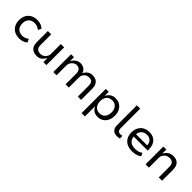

<svg xmlns="http://www.w3.org/2000/svg" viewBox="306 -2165 3806 3806"><g transform="rotate(45 2208.5 -262.5)"><path d="M323 9Q245 9 187.5 -22.5Q130 -54 98 -112Q66 -170 66 -248Q66 -328 98 -386Q130 -444 188 -475.5Q246 -507 324 -507Q378 -507 425 -489.5Q472 -472 502 -443L470 -373Q441 -398 404.5 -412Q368 -426 332 -426Q252 -426 205.5 -379.5Q159 -333 159 -248Q159 -164 205.5 -118Q252 -72 331 -72Q367 -72 403 -86Q439 -100 466 -122L499 -53Q470 -25 424 -8Q378 9 323 9Z M816 9Q754 9 711 -13Q668 -35 646 -80Q624 -125 624 -191V-498H717V-196Q717 -161 728.5 -132.5Q740 -104 766 -88Q792 -72 835 -72Q879 -72 913.5 -92.5Q948 -113 968 -147Q988 -181 988 -218V-498H1081V0H997V-107H991Q964 -54 921.5 -22.5Q879 9 816 9Z M1275 0V-498H1357V-391H1363Q1376 -421 1400 -447.5Q1424 -474 1458 -490.5Q1492 -507 1533 -507Q1599 -507 1642.5 -473.5Q1686 -440 1696 -393H1701Q1721 -439 1763.5 -473Q1806 -507 1874 -507Q1931 -507 1971.5 -485Q2012 -463 2033.5 -418.5Q2055 -374 2055 -305V0H1963V-298Q1963 -361 1940 -394Q1917 -427 1855 -427Q1809 -427 1776 -406.5Q1743 -386 1726.5 -352Q1710 -318 1710 -277V0H1619V-298Q1619 -359 1591 -393Q1563 -427 1512 -427Q1467 -427 1434 -404Q1401 -381 1383.5 -347Q1366 -313 1366 -280V0Z M2247 180V-499H2329V-393H2335Q2360 -448 2407.5 -477.5Q2455 -507 2519 -507Q2589 -507 2641 -474.5Q2693 -442 2722 -384Q2751 -326 2751 -249Q2751 -174 2722.5 -115.5Q2694 -57 2642 -24Q2590 9 2519 9Q2457 9 2412.5 -19.5Q2368 -48 2345 -98H2340V180ZM2498 -68Q2573 -68 2615.5 -118Q2658 -168 2658 -250Q2658 -332 2616 -381Q2574 -430 2499 -430Q2423 -430 2381 -381Q2339 -332 2339 -250Q2339 -168 2381.5 -118Q2424 -68 2498 -68Z M3062 9Q2992 9 2952.5 -32Q2913 -73 2913 -146V-705H3006V-156Q3006 -128 3014.5 -108Q3023 -88 3039 -77.5Q3055 -67 3078 -67Q3093 -67 3107.5 -69Q3122 -71 3138 -75L3142 -3Q3124 3 3105.5 6Q3087 9 3062 9Z M3491 9Q3405 9 3343 -21.5Q3281 -52 3248 -110Q3215 -168 3215 -250Q3215 -324 3244.5 -382Q3274 -440 3330.5 -473.5Q3387 -507 3466 -507Q3542 -507 3594.5 -475Q3647 -443 3673.5 -385.5Q3700 -328 3700 -249V-222H3284V-288H3640L3620 -265Q3620 -348 3579.5 -391.5Q3539 -435 3466 -435Q3420 -435 3383.5 -414.5Q3347 -394 3325.5 -356Q3304 -318 3304 -263V-251Q3304 -190 3327 -149.5Q3350 -109 3392.5 -88.5Q3435 -68 3493 -68Q3533 -68 3576.5 -78Q3620 -88 3657 -118L3689 -51Q3649 -19 3595.5 -5Q3542 9 3491 9Z M3862 0V-498H3946V-392H3952Q3977 -445 4025 -476Q4073 -507 4133 -507Q4196 -507 4238 -485Q4280 -463 4301.5 -418Q4323 -373 4323 -305V0H4230V-301Q4230 -338 4219 -366Q4208 -394 4182.5 -410.5Q4157 -427 4113 -427Q4068 -427 4032 -406Q3996 -385 3975.5 -351Q3955 -317 3955 -278V0Z"/></g></svg>

Font: Nunito Sans 6pt
Style: Regular
Weight: 400
Version: Version 3.101;gftools[0.9.27]